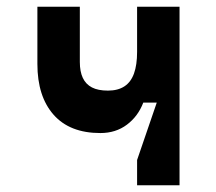

<svg xmlns="http://www.w3.org/2000/svg" viewBox="-20 -550 640 570"><path d="M387 0V-75L445.4 -245.4H405.4Q389.8 -204.6 356.7 -179.8Q323.6 -155 278 -155Q187 -155 139 -209.5Q91 -264 91 -360V-530H217V-366Q217 -337.4 225.9 -318.6Q234.8 -299.8 253 -290.4Q271.2 -281 300.4 -281Q330 -281 349.3 -293.6Q368.6 -306.2 377.8 -331.8Q387 -357.4 387 -396V-530H513V0Z"/></svg>

Font: Fliege Mono Thin
Style: Regular
Weight: 100
Version: Version 0.020;Glyphs 3.3 (3306)